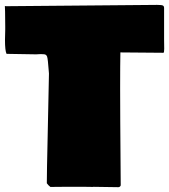

<svg xmlns="http://www.w3.org/2000/svg" viewBox="-22 -755 695 789"><path d="M652.8 -554.2Q652.8 -538.1 649.4 -538.1Q649.4 -538.1 472.7 -539.6Q471.7 -492.2 471.7 -391.6Q471.7 -291 472.2 -252L474.1 6.8Q471.7 13.7 464.4 14.2L361.3 12.7L360.8 13.2L328.6 12.7H239.3Q203.1 12.7 185.1 13.2L176.8 5.9Q176.3 5.4 170.4 -2Q170.4 -44.9 173.8 -192.9L179.2 -452.6L178.2 -464.8Q174.8 -513.2 171.6 -522.2Q168.5 -531.2 159.2 -532Q149.9 -532.7 145.5 -532.7L126 -531.7L4.9 -533.7Q-1.5 -546.4 -1.5 -590.8L-0.5 -633.8V-647Q-1 -725.1 -2 -730.5Q-1 -730.5 2 -729.5L623.5 -734.9Q642.6 -734.9 647.5 -732.2Q652.3 -729.5 652.3 -722.2V-593.3Z"/></svg>

Font: Bowlby One
Style: Regular
Weight: 400
Designer: vernon adams
Foundry: vernon adams
Version: Version 1.001